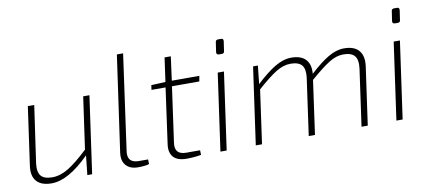

<svg xmlns="http://www.w3.org/2000/svg" viewBox="-66 -935 2636 1182"><g transform="rotate(-10 1252.0 -344.0)"><path d="M497 -482 429 0H399L412 -121Q279 12 175 12Q110 12 80.5 -22Q51 -56 61 -121L112 -482H152L101 -127Q94 -73 114 -48.5Q134 -24 185 -24Q235 -24 286.5 -55.5Q338 -87 412 -157L458 -482Z M746 -700 663 -105Q651 -30 727 -30H784L785 -1Q763 7 715 7Q666 7 640.5 -21.5Q615 -50 622 -101L707 -700Z M1007 -448 959 -105Q947 -30 1023 -30H1109L1110 -1Q1065 7 1019 7Q962 7 936.5 -21.5Q911 -50 919 -103L967 -448H879L883 -477L972 -481L993 -631H1032L1012 -482H1184L1178 -448Z M1337 -683H1355Q1371 -683 1369 -666L1360 -605Q1359 -591 1344 -591H1327Q1309 -591 1311 -608L1320 -668Q1321 -683 1337 -683ZM1270 0H1231L1299 -482H1338Z M1550 -482 1538 -368Q1605 -431 1658 -462.5Q1711 -494 1760 -494Q1821 -494 1850 -463Q1879 -432 1874 -373Q1940 -434 1991 -464Q2042 -494 2090 -494Q2154 -494 2183 -459.5Q2212 -425 2203 -361L2152 0H2113L2163 -355Q2170 -410 2149.5 -434Q2129 -458 2079 -458Q2036 -458 1990.5 -430Q1945 -402 1869 -336L1822 0H1783L1833 -355Q1840 -409 1820 -433.5Q1800 -458 1749 -458Q1705 -458 1658.5 -429.5Q1612 -401 1538 -335L1491 0H1452L1520 -482Z M2437 -683H2455Q2471 -683 2469 -666L2460 -605Q2459 -591 2444 -591H2427Q2409 -591 2411 -608L2420 -668Q2421 -683 2437 -683ZM2370 0H2331L2399 -482H2438Z"/></g></svg>

Font: Exo 2.0 Extra Light
Style: Italic
Weight: 250
Italic angle: -8°
Designer: Natanael Gama
Version: Version 1.001;PS 001.001;hotconv 1.0.70;makeotf.lib2.5.58329